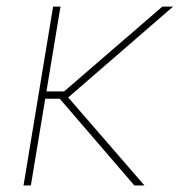

<svg xmlns="http://www.w3.org/2000/svg" viewBox="-20 -566 548 586"><path d="M164.6 -545.9 74.2 0H51.8L142.1 -545.9ZM508.3 -545.9 183.6 -264.6H103.5L106.9 -287.1H175.8L475.6 -545.9ZM390.1 0 158.2 -269.5 183.1 -274.4 420.9 0Z"/></svg>

Font: Inter Thin
Style: Italic
Weight: 250
Italic angle: -9.3988°
Designer: Rasmus Andersson
Foundry: rsms
Version: Version 4.001;git-66647c0bb